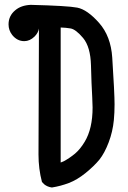

<svg xmlns="http://www.w3.org/2000/svg" viewBox="-20 -790 540 811"><path d="M82.5 -616.2Q52.7 -616.2 31.7 -642.1Q16.1 -662.1 16.1 -687Q16.1 -723.6 44.9 -747.1Q69.3 -767.6 109.4 -769.5Q265.6 -765.6 306.2 -757.8Q348.6 -749.5 398.4 -693.4Q448.2 -637.2 454.1 -546.9Q463.9 -395 463.9 -349.6Q463.9 -313.5 460.9 -282.7Q456.1 -233.4 439 -188.5Q421.9 -143.6 399.9 -115.7Q377.4 -88.4 341.6 -59.3Q305.7 -30.3 271 -17.1Q236.3 -3.9 199.2 2Q180.2 -0.5 166.5 -11.7L157.2 -21.5Q142.6 -77.1 142.6 -137.2L144.5 -669.4Q141.6 -651.4 126 -635.7Q106 -616.2 82.5 -616.2ZM371.1 -335.9Q371.1 -353 369.6 -378.9Q366.2 -436 364.3 -513.9Q362.3 -591.8 331.1 -629.4Q299.8 -666.5 277.8 -669.9Q257.8 -673.3 236.3 -673.8V-103.5L249.5 -108.9Q273.9 -122.1 296.9 -141.1Q319.3 -160.2 337.9 -191.4Q371.1 -246.6 371.1 -335.9Z"/></svg>

Font: Bakudai
Style: Bold
Weight: 700
Version: Version 1.48